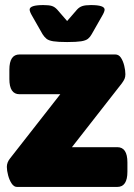

<svg xmlns="http://www.w3.org/2000/svg" viewBox="-20 -738 529 758"><path d="M47 0Q35 0 26 -13.5Q17 -27 12 -46Q7 -65 7 -79Q7 -97 20 -113L218 -366H57Q17 -366 17 -426V-463Q17 -523 57 -523H435Q449 -523 457.5 -510Q466 -497 470.5 -478.5Q475 -460 475 -445Q475 -435 472 -427.5Q469 -420 461 -409L264 -157H443Q483 -157 483 -97V-60Q483 0 443 0ZM339 -718Q393 -718 393 -700Q393 -692 383 -675L342 -603Q336 -592 327.5 -585Q319 -578 300.5 -575Q282 -572 245 -572Q209 -572 190.5 -575Q172 -578 163.5 -585Q155 -592 148 -603L107 -675Q97 -692 97 -700Q97 -718 151 -718Q173 -718 184.5 -714.5Q196 -711 206 -700L245 -655L284 -700Q293 -710 305 -714Q317 -718 339 -718Z"/></svg>

Font: Asap Black
Style: Regular
Weight: 900
Designer: Pablo Cosgaya
Foundry: Omnibus-Type
Version: Version 3.001; ttfautohint (v1.8.4.7-5d5b)